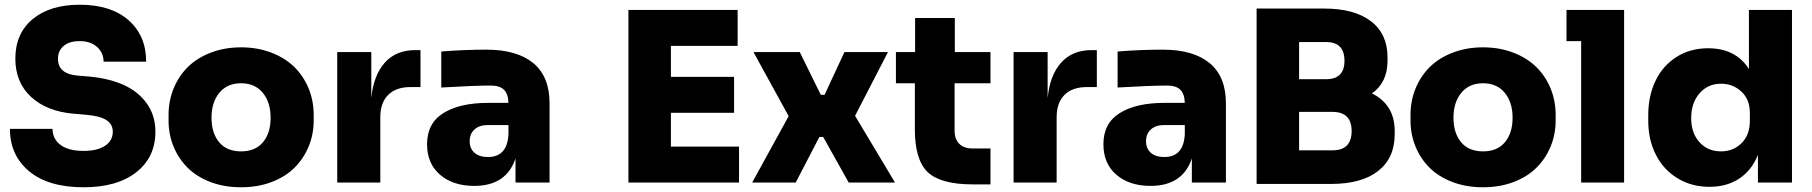

<svg xmlns="http://www.w3.org/2000/svg" viewBox="-20 -772 7664 812"><path d="M334 20Q184.1 20 103 -47.9Q22 -115.7 22 -227.1H202.1Q202.1 -185.1 235.6 -159.4Q269 -133.8 334 -133.8Q391.6 -133.8 424.3 -155.5Q457 -177.2 457 -214.8Q457 -247.1 429.2 -264.6Q401.4 -282.2 338.9 -287.1L292 -291Q177.7 -300.8 111.3 -362.3Q44.9 -423.8 44.9 -523.9Q44.9 -630.4 118.2 -691.2Q191.4 -752 316.9 -752Q449.2 -752 523.7 -686.5Q598.1 -621.1 598.1 -511.2H418Q418 -548.3 390.6 -573.2Q363.3 -598.1 316.9 -598.1Q272.5 -598.1 248.8 -577.4Q225.1 -556.6 225.1 -523.9Q225.1 -458.5 310.1 -452.1L356.9 -448.2Q439.9 -440.9 502.2 -413.1Q564.5 -385.3 600.8 -334.5Q637.2 -283.7 637.2 -214.8Q637.2 -106.9 556.2 -43.5Q475.1 20 334 20Z M692.9 -262.2V-286.1Q692.9 -346.2 714.6 -398.7Q736.3 -451.2 775.4 -489.5Q814.5 -527.8 872.6 -549.8Q930.7 -571.8 999.5 -571.8Q1068.4 -571.8 1126.5 -549.8Q1184.6 -527.8 1223.9 -489.5Q1263.2 -451.2 1284.9 -398.7Q1306.6 -346.2 1306.6 -286.1V-262.2Q1306.6 -204.1 1285.6 -153.1Q1264.6 -102.1 1226.3 -63.5Q1188 -24.9 1129.4 -2.4Q1070.8 20 999.5 20Q928.2 20 869.6 -2.4Q811 -24.9 772.7 -63.5Q734.4 -102.1 713.6 -153.1Q692.9 -204.1 692.9 -262.2ZM1124.5 -273.9Q1124.5 -339.4 1091.3 -379.6Q1058.1 -419.9 999.5 -419.9Q940.9 -419.9 907.7 -379.6Q874.5 -339.4 874.5 -273.9Q874.5 -209.5 906.7 -170.7Q939 -131.8 999.5 -131.8Q1060.1 -131.8 1092.3 -170.7Q1124.5 -209.5 1124.5 -273.9Z M1588.4 0H1406.2V-551.8H1550.3V-356.9Q1559.6 -453.6 1607.2 -506.8Q1654.8 -560.1 1736.3 -560.1H1758.3V-403.8H1716.3Q1654.8 -403.8 1621.6 -370.6Q1588.4 -337.4 1588.4 -275.9Z M1985.4 14.2Q1896 14.2 1841.1 -33Q1786.1 -80.1 1786.1 -162.1Q1786.1 -251 1855.5 -293.9Q1924.8 -336.9 2043.5 -336.9H2130.4Q2129.4 -374.5 2111.6 -392.3Q2093.8 -410.2 2055.2 -410.2Q1988.3 -410.2 1846.2 -401.9V-554.2Q1941.9 -562 2037.1 -562Q2166.5 -562 2235.4 -505.1Q2304.2 -448.2 2304.2 -335V0H2160.2V-102.1Q2121.6 14.2 1985.4 14.2ZM2043.5 -107.9Q2125.5 -107.9 2130.4 -204.1V-243.2H2043.5Q2007.3 -243.2 1986.8 -224.6Q1966.3 -206.1 1966.3 -174.8Q1966.3 -144 1986.6 -126Q2006.8 -107.9 2043.5 -107.9Z M3105.5 0H2637.7V-730H3099.6V-578.1H2817.4V-446.8H3084.5V-294.9H2817.4V-151.9H3105.5Z M3345.2 0H3161.1L3315.4 -280.8L3166.5 -551.8H3362.3L3451.2 -371.1H3467.3L3551.3 -551.8H3735.4L3596.2 -282.2L3765.1 0H3569.3L3461.4 -192.9H3445.3Z M4168.9 7.8H4094.2Q3958.5 7.8 3903.8 -43.7Q3849.1 -95.2 3849.1 -225.1V-419.9H3769V-551.8H3850.1V-695.8H4018.1V-551.8H4168.9V-419.9H4017.1V-220.2Q4017.1 -183.6 4036.9 -163.8Q4056.6 -144 4093.3 -144H4168.9Z M4448.7 0H4266.6V-551.8H4410.6V-356.9Q4419.9 -453.6 4467.5 -506.8Q4515.1 -560.1 4596.7 -560.1H4618.7V-403.8H4576.7Q4515.1 -403.8 4481.9 -370.6Q4448.7 -337.4 4448.7 -275.9Z M4845.7 14.2Q4756.3 14.2 4701.4 -33Q4646.5 -80.1 4646.5 -162.1Q4646.5 -251 4715.8 -293.9Q4785.2 -336.9 4903.8 -336.9H4990.7Q4989.7 -374.5 4971.9 -392.3Q4954.1 -410.2 4915.5 -410.2Q4848.6 -410.2 4706.5 -401.9V-554.2Q4802.2 -562 4897.5 -562Q5026.9 -562 5095.7 -505.1Q5164.6 -448.2 5164.6 -335V0H5020.5V-102.1Q4981.9 14.2 4845.7 14.2ZM4903.8 -107.9Q4985.8 -107.9 4990.7 -204.1V-243.2H4903.8Q4867.7 -243.2 4847.2 -224.6Q4826.7 -206.1 4826.7 -174.8Q4826.7 -144 4846.9 -126Q4867.2 -107.9 4903.8 -107.9Z M5609.4 5.9H5294.4V-735.8H5580.1Q5708 -735.8 5778.1 -682.1Q5848.1 -628.4 5848.1 -529.8V-515.1Q5848.1 -423.3 5782.2 -377Q5878.4 -329.1 5878.4 -217.8V-204.1Q5878.4 -104 5808.6 -49.1Q5738.8 5.9 5609.4 5.9ZM5588.4 -594.2H5474.1V-437H5588.4Q5666 -437 5666 -515.1Q5666 -594.2 5588.4 -594.2ZM5615.2 -298.8H5474.1V-136.2H5615.2Q5696.3 -136.2 5696.3 -217.8Q5696.3 -298.8 5615.2 -298.8Z M5945.3 -262.2V-286.1Q5945.3 -346.2 5967 -398.7Q5988.8 -451.2 6027.8 -489.5Q6066.9 -527.8 6125 -549.8Q6183.1 -571.8 6252 -571.8Q6320.8 -571.8 6378.9 -549.8Q6437 -527.8 6476.3 -489.5Q6515.6 -451.2 6537.4 -398.7Q6559.1 -346.2 6559.1 -286.1V-262.2Q6559.1 -204.1 6538.1 -153.1Q6517.1 -102.1 6478.8 -63.5Q6440.4 -24.9 6381.8 -2.4Q6323.2 20 6252 20Q6180.7 20 6122.1 -2.4Q6063.5 -24.9 6025.1 -63.5Q5986.8 -102.1 5966.1 -153.1Q5945.3 -204.1 5945.3 -262.2ZM6377 -273.9Q6377 -339.4 6343.8 -379.6Q6310.5 -419.9 6252 -419.9Q6193.4 -419.9 6160.2 -379.6Q6127 -339.4 6127 -273.9Q6127 -209.5 6159.2 -170.7Q6191.4 -131.8 6252 -131.8Q6312.5 -131.8 6344.7 -170.7Q6377 -209.5 6377 -273.9Z M6848.6 0H6667V-598.1H6605V-730H6848.6Z M7209.5 18.1Q7133.8 18.1 7074.5 -18.1Q7015.1 -54.2 6982.9 -117.7Q6950.7 -181.2 6950.7 -261.2V-285.2Q6950.7 -365.7 6981.2 -429.7Q7011.7 -493.7 7069.8 -530.8Q7127.9 -567.9 7203.6 -567.9Q7320.8 -567.9 7376.5 -480V-730H7558.6V0H7414.6V-117.2Q7389.2 -52.7 7336.4 -17.3Q7283.7 18.1 7209.5 18.1ZM7258.3 -131.8Q7310.1 -131.8 7345.2 -166.5Q7380.4 -201.2 7380.4 -261.2V-294.9Q7380.4 -351.6 7344.5 -384.8Q7308.6 -418 7258.3 -418Q7203.1 -418 7167.7 -377.4Q7132.3 -336.9 7132.3 -272.9Q7132.3 -209 7167.5 -170.4Q7202.6 -131.8 7258.3 -131.8Z"/></svg>

Font: Sora ExtraBold
Style: Regular
Weight: 800
Designer: Jonathan Barnbrook, Julián Moncada
Foundry: Barnbrook Fonts
Version: Version 2.000